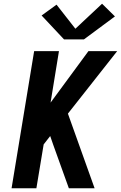

<svg xmlns="http://www.w3.org/2000/svg" viewBox="-20 -1009 648 1029"><path d="M42 0 163 -735H296L251 -459L454 -735H608L344 -400L487 0H349L266 -231L249 -280L214 -235L175 0ZM430 -798H323L203 -926L283 -984L384 -855L527 -989L596 -921Z"/></svg>

Font: Iosevka SS04 XBd Ex
Style: Italic
Weight: 800
Width: 7
Italic angle: -9°
Monospace: yes
Designer: Belleve Invis
Foundry: Belleve Invis
Version: Version 19.0.0; ttfautohint (v1.8.4)